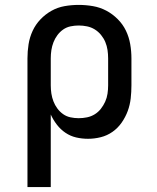

<svg xmlns="http://www.w3.org/2000/svg" viewBox="-20 -558 640 783"><path d="M92 205V-320Q92 -349 96.5 -377.5Q101 -406 113 -432Q125 -458 145 -479Q165 -500 190 -514Q215 -528 243.5 -533Q272 -538 301 -538Q330 -538 359 -533Q388 -528 413.5 -514.5Q439 -501 460 -480Q481 -459 493.5 -433Q506 -407 511 -378Q516 -349 516 -320V-210Q516 -183 513 -156.5Q510 -130 501 -105.5Q492 -81 476.5 -58.5Q461 -36 439 -20.5Q417 -5 391 1.5Q365 8 339 8Q314 8 290.5 2.5Q267 -3 247 -16.5Q227 -30 212 -49.5Q197 -69 187 -91V205ZM301 -76Q318 -76 335 -79.5Q352 -83 366.5 -92Q381 -101 391.5 -114.5Q402 -128 409 -143.5Q416 -159 418.5 -176Q421 -193 421 -210V-320Q421 -337 418.5 -354Q416 -371 409.5 -386.5Q403 -402 392 -415.5Q381 -429 366.5 -438Q352 -447 335 -450.5Q318 -454 301 -454Q284 -454 267.5 -450.5Q251 -447 237.5 -437.5Q224 -428 214 -414.5Q204 -401 198 -385.5Q192 -370 189.5 -353.5Q187 -337 187 -320V-210Q187 -193 189.5 -176.5Q192 -160 198 -144.5Q204 -129 214 -115.5Q224 -102 237.5 -92.5Q251 -83 267.5 -79.5Q284 -76 301 -76Z"/></svg>

Font: Iosevka Curly Slab MdEx
Style: Regular
Weight: 500
Width: 7
Monospace: yes
Designer: Belleve Invis
Foundry: Belleve Invis
Version: Version 11.1.0; ttfautohint (v1.8.3)